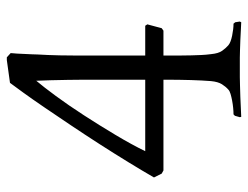

<svg xmlns="http://www.w3.org/2000/svg" viewBox="-100 -604 709 548"><g transform="rotate(-90 254.0 -330.5)"><path d="M32 -223 21 -245Q40 -278 64.5 -318Q89 -358 116 -400Q143 -442 170.5 -483Q198 -524 221.5 -558.5Q245 -593 263.5 -618.5Q282 -644 291 -656L356 -665H364L376 -654Q375 -646 374.5 -635.5Q374 -625 373.5 -614Q373 -603 372.5 -593Q372 -583 372 -577Q371 -561 370.5 -547Q370 -533 369.5 -514Q369 -495 369 -468Q369 -441 369 -399V-270H454L458 -264L447 -223L440 -218H369Q369 -191 369 -172Q369 -153 369.5 -138Q370 -123 370.5 -110Q371 -97 373 -82Q375 -61 382.5 -50.5Q390 -40 398 -33Q406 -26 425.5 -22Q445 -18 460 -18L464 -13L466 0L464 4Q457 4 443 3Q429 2 413.5 1.5Q398 1 384 0.5Q370 0 363 0H307Q300 0 284 0.5Q268 1 250.5 1.5Q233 2 217 3Q201 4 194 4L193 0L197 -14L201 -18Q209 -18 219.5 -19Q230 -20 240.5 -22Q251 -24 259.5 -26.5Q268 -29 272 -33Q280 -40 287 -51Q294 -62 296 -82Q298 -107 299 -139.5Q300 -172 300 -218H41ZM297 -581Q280 -561 253.5 -525Q227 -489 198.5 -445Q170 -401 142.5 -355Q115 -309 96 -270H300V-397Q300 -418 300 -442Q300 -466 299.5 -491Q299 -516 298.5 -539.5Q298 -563 297 -581Z"/></g></svg>

Font: Quattrocento
Style: Regular
Weight: 400
Designer: Pablo Impallari
Foundry: Pablo Impallari, Igino Marini, Branda Gallo
Version: Version 2.000